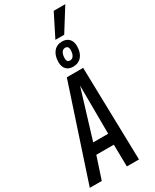

<svg xmlns="http://www.w3.org/2000/svg" viewBox="-310 -1196 1021 1264"><g transform="rotate(-30 200.5 -564.0)"><path d="M-32 0 201 -706H325L342 0H250L247 -167H114L59 0ZM137 -248H251L249 -615ZM273 -745Q240 -745 221.5 -764.5Q203 -784 203 -819Q203 -868 226.5 -897Q250 -926 291 -926Q324 -926 343 -906Q362 -886 362 -851Q362 -802 338 -773.5Q314 -745 273 -745ZM276 -791Q293 -791 303 -807Q313 -823 313 -850Q313 -880 288 -880Q271 -880 261 -864Q251 -848 251 -820Q251 -791 276 -791ZM259 -957 345 -1128H433L326 -957Z"/></g></svg>

Font: Georama Condensed Medium
Style: Italic
Weight: 500
Width: 3
Italic angle: -9°
Designer: Jean-Baptiste Levee
Foundry: Production Type
Version: Version 1.000